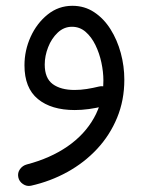

<svg xmlns="http://www.w3.org/2000/svg" viewBox="-20 -357 503 652"><path d="M225.8 -337.3Q178.6 -337.3 141.8 -307.7Q105 -278.1 84 -231.9Q63.1 -185.7 63.1 -135.2Q63.1 -58.2 108.6 -20.8Q154.1 16.7 233.9 16.7Q280.6 16.7 333.7 3.1Q346.7 -0.5 354.3 -13.2Q361.9 -25.9 357.3 -40.3Q353.5 -52.7 341.7 -59.6Q329.9 -66.5 316.3 -63.2Q295.7 -58.1 274.7 -54.8Q253.8 -51.5 233.3 -51.5Q186.3 -51.5 159.1 -71.4Q131.9 -91.4 131.9 -137.8Q131.9 -167.2 143.5 -196.8Q155 -226.4 176 -246.2Q197 -266.1 224.4 -266.1Q250.9 -266.1 270.8 -248.8Q290.7 -231.5 304.1 -203.9Q317.6 -176.2 324.3 -144.6Q331.1 -112.9 331.1 -83.9Q331.1 -13.5 299.2 43.3Q267.3 100.2 209 140.4Q150.7 180.6 71.1 201.4Q56.7 205.2 47.9 217.4Q39.1 229.7 42.1 244.8Q45 259.2 57.8 267.9Q70.5 276.7 85.1 273.7Q151.2 258.9 208.8 227.1Q266.4 195.3 309.8 148.7Q353.2 102.1 377.7 42.7Q402.2 -16.6 402.2 -86.3Q402.2 -132.3 390.2 -176.8Q378.2 -221.3 355.3 -257.7Q332.5 -294 299.8 -315.6Q267.2 -337.3 225.8 -337.3Z"/></svg>

Font: Mikhak VF
Style: Regular
Weight: 100
Designer: Amin Abedi
Version: Version 3.001